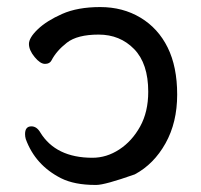

<svg xmlns="http://www.w3.org/2000/svg" viewBox="-20 -506 570 544"><path d="M362 -12Q277 18 253 18Q251 18 250 18Q191 18 153 -1Q80 -38 53 -112Q51 -119 51 -126Q51 -148 69 -148Q84 -148 94 -131Q138 -59 242 -59Q282 -59 318 -82.5Q354 -106 377 -147.5Q400 -189 400 -246Q400 -326 360 -367Q320 -408 259.5 -408Q199 -408 169.5 -385Q140 -362 126 -335Q121 -325 107.5 -325Q94 -325 78 -344.5Q62 -364 62 -381.5Q62 -399 87 -423Q112 -447 156 -466.5Q200 -486 264 -486Q328 -486 378 -456Q428 -426 455 -371.5Q482 -317 482 -238Q482 -159 449 -100Q416 -41 362 -12Z"/></svg>

Font: Moon Stars Kai
Style: Bold
Weight: 700
Designer: GuiWonder
Version: Version 1.101